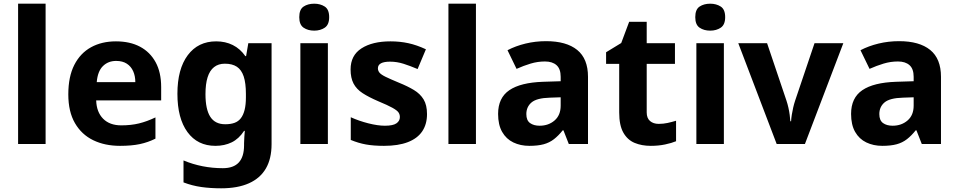

<svg xmlns="http://www.w3.org/2000/svg" viewBox="-20 -846 5192 1040"><path d="M227 -66H78V-826H227Z M608 -622Q684 -622 738.5 -593Q793 -564 823 -509Q853 -454 853 -374V-302H501Q503 -239 538.5 -203Q574 -167 637 -167Q690 -167 733 -177.5Q776 -188 822 -210V-95Q782 -75 737.5 -65.5Q693 -56 630 -56Q548 -56 485 -86.5Q422 -117 386 -179Q350 -241 350 -335Q350 -431 382.5 -494.5Q415 -558 473 -590Q531 -622 608 -622ZM609 -516Q566 -516 537.5 -488Q509 -460 504 -401H713Q713 -434 701.5 -460Q690 -486 667 -501Q644 -516 609 -516Z M1151 -622Q1201 -622 1241 -602Q1281 -582 1309 -542H1313L1325 -612H1451V-65Q1451 13 1420.5 66Q1390 119 1329 146.5Q1268 174 1178 174Q1120 174 1070.5 167Q1021 160 974 142V23Q1024 44 1077.5 54.5Q1131 65 1187 65Q1245 65 1273.5 34Q1302 3 1302 -59V-70Q1302 -87 1303.5 -105Q1305 -123 1306 -137H1302Q1274 -94 1235 -75Q1196 -56 1147 -56Q1050 -56 995.5 -130.5Q941 -205 941 -338Q941 -472 997 -547Q1053 -622 1151 -622ZM1198 -501Q1163 -501 1139.5 -482.5Q1116 -464 1104.5 -427.5Q1093 -391 1093 -336Q1093 -254 1119 -213.5Q1145 -173 1200 -173Q1229 -173 1250 -180.5Q1271 -188 1284.5 -205.5Q1298 -223 1305 -251Q1312 -279 1312 -319V-337Q1312 -396 1300 -432Q1288 -468 1263 -484.5Q1238 -501 1198 -501Z M1756 -612V-66H1607V-612ZM1682 -826Q1715 -826 1739 -810.5Q1763 -795 1763 -753Q1763 -712 1739 -696Q1715 -680 1682 -680Q1648 -680 1624.5 -696Q1601 -712 1601 -753Q1601 -795 1624.5 -810.5Q1648 -826 1682 -826Z M2293 -228Q2293 -173 2267 -134.5Q2241 -96 2189 -76Q2137 -56 2060 -56Q2003 -56 1962 -63.5Q1921 -71 1880 -88V-211Q1924 -191 1975 -178Q2026 -165 2065 -165Q2109 -165 2127.5 -178Q2146 -191 2146 -212Q2146 -226 2138.5 -237Q2131 -248 2106 -262Q2081 -276 2028 -298Q1977 -320 1944 -341.5Q1911 -363 1895 -393.5Q1879 -424 1879 -470Q1879 -546 1938 -584Q1997 -622 2095 -622Q2146 -622 2192 -612Q2238 -602 2287 -579L2242 -472Q2202 -489 2166 -500.5Q2130 -512 2093 -512Q2060 -512 2043.5 -503Q2027 -494 2027 -476Q2027 -463 2035.5 -452.5Q2044 -442 2068.5 -430Q2093 -418 2141 -398Q2188 -379 2222 -358.5Q2256 -338 2274.5 -307.5Q2293 -277 2293 -228Z M2558 -66H2409V-826H2558Z M2938 -623Q3048 -623 3106.5 -575.5Q3165 -528 3165 -430V-66H3061L3032 -140H3028Q3005 -111 2980.5 -92Q2956 -73 2924.5 -64.5Q2893 -56 2847 -56Q2799 -56 2760.5 -74.5Q2722 -93 2700 -131.5Q2678 -170 2678 -229Q2678 -316 2739 -357.5Q2800 -399 2922 -403L3017 -406V-430Q3017 -473 2994.5 -493Q2972 -513 2932 -513Q2892 -513 2854 -501.5Q2816 -490 2778 -473L2729 -574Q2773 -597 2826.5 -610Q2880 -623 2938 -623ZM2959 -317Q2887 -315 2859 -291Q2831 -267 2831 -228Q2831 -194 2851 -179.5Q2871 -165 2903 -165Q2951 -165 2984 -193.5Q3017 -222 3017 -274V-319Z M3548 -175Q3573 -175 3596 -180Q3619 -185 3642 -192V-81Q3618 -71 3582.5 -63.5Q3547 -56 3505 -56Q3456 -56 3417.5 -72Q3379 -88 3356.5 -127.5Q3334 -167 3334 -237V-500H3263V-563L3345 -613L3388 -728H3483V-612H3636V-500H3483V-237Q3483 -206 3501 -190.5Q3519 -175 3548 -175Z M3901 -612V-66H3752V-612ZM3827 -826Q3860 -826 3884 -810.5Q3908 -795 3908 -753Q3908 -712 3884 -696Q3860 -680 3827 -680Q3793 -680 3769.5 -696Q3746 -712 3746 -753Q3746 -795 3769.5 -810.5Q3793 -826 3827 -826Z M4187 -66 3979 -612H4135L4240 -301Q4246 -283 4250.5 -263Q4255 -243 4257.5 -224Q4260 -205 4261 -189H4265Q4266 -206 4269 -225Q4272 -244 4276.5 -263.5Q4281 -283 4287 -301L4392 -612H4548L4340 -66Z M4850 -623Q4960 -623 5018.5 -575.5Q5077 -528 5077 -430V-66H4973L4944 -140H4940Q4917 -111 4892.5 -92Q4868 -73 4836.5 -64.5Q4805 -56 4759 -56Q4711 -56 4672.5 -74.5Q4634 -93 4612 -131.5Q4590 -170 4590 -229Q4590 -316 4651 -357.5Q4712 -399 4834 -403L4929 -406V-430Q4929 -473 4906.5 -493Q4884 -513 4844 -513Q4804 -513 4766 -501.5Q4728 -490 4690 -473L4641 -574Q4685 -597 4738.5 -610Q4792 -623 4850 -623ZM4871 -317Q4799 -315 4771 -291Q4743 -267 4743 -228Q4743 -194 4763 -179.5Q4783 -165 4815 -165Q4863 -165 4896 -193.5Q4929 -222 4929 -274V-319Z"/></svg>

Font: Noto Sans Malayalam UI
Style: Regular
Weight: 400
Designer: Jelle Bosma - Monotype Design Team
Foundry: Monotype Imaging Inc.
Version: Version 2.104